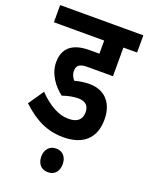

<svg xmlns="http://www.w3.org/2000/svg" viewBox="-162 -700 755 976"><g transform="rotate(20 215.0 -212.0)"><path d="M239 -208C280 -208 298 -188 298 -154C298 -113 273 -93 226 -93C173 -93 118 -124 64 -180L7 -97C80 -29 147 4 234 4C341 4 401 -51 401 -152C401 -237 355 -296 268 -296C239 -296 216 -292 189 -285C178 -297 170 -313 170 -331C170 -359 183 -374 227 -374H366V-529H440V-622H-10V-529H262V-458H209C113 -458 70 -416 70 -342C70 -279 112 -224 155 -192C184 -202 213 -208 239 -208ZM163 134C163 172 185 198 221 198C258 198 279 172 279 134C279 97 258 70 221 70C185 70 163 97 163 134Z"/></g></svg>

Font: Noto Sans Devanagari ExtraCondensed SemiBold
Style: Regular
Weight: 600
Width: 2
Designer: Jelle Bosma - Monotype Design Team
Foundry: Monotype Imaging Inc.
Version: Version 2.004